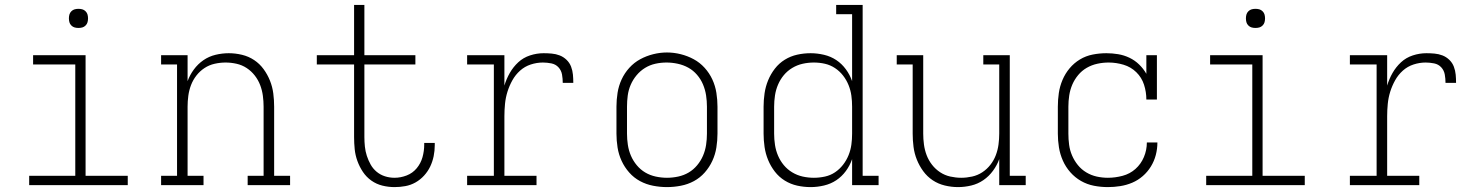

<svg xmlns="http://www.w3.org/2000/svg" viewBox="-20 -755 6040 783"><path d="M99 0V-38H287V-492H115V-530H329V-38H501V0ZM300 -641Q292 -641 284.5 -643Q277 -645 271 -651Q265 -657 263 -664.5Q261 -672 261 -680Q261 -688 263 -695.5Q265 -703 271 -709Q277 -715 284.5 -717Q292 -719 300 -719Q308 -719 315.5 -717Q323 -715 329 -709Q335 -703 337 -695.5Q339 -688 339 -680Q339 -672 337 -664.5Q335 -657 329 -651Q323 -645 315.5 -643Q308 -641 300 -641Z M637 0V-38H702V-492H637V-530H745V-424Q754 -449 770.5 -471.5Q787 -494 809.5 -509.5Q832 -525 859 -531.5Q886 -538 913 -538Q940 -538 967 -531.5Q994 -525 1016.5 -510Q1039 -495 1055 -473Q1071 -451 1081 -426Q1091 -401 1094.5 -374Q1098 -347 1098 -320V-38H1163V0H990V-38H1055V-320Q1055 -342 1052 -364.5Q1049 -387 1041 -408Q1033 -429 1019 -447Q1005 -465 986 -477.5Q967 -490 944.5 -495Q922 -500 900 -500Q878 -500 855.5 -495Q833 -490 814 -477.5Q795 -465 781 -447Q767 -429 759 -408Q751 -387 748 -364.5Q745 -342 745 -320V-38H810V0Z M1589 8Q1564 8 1539.5 2Q1515 -4 1494.5 -18.5Q1474 -33 1460 -54Q1446 -75 1437.5 -98.5Q1429 -122 1426.5 -146.5Q1424 -171 1424 -196V-492H1272V-530H1424V-735H1466V-530H1674V-492H1466V-196Q1466 -177 1468 -157.5Q1470 -138 1476 -119.5Q1482 -101 1491.5 -84Q1501 -67 1516 -54.5Q1531 -42 1550 -36Q1569 -30 1589 -30Q1614 -30 1638.5 -39.5Q1663 -49 1679.5 -69Q1696 -89 1703 -114Q1710 -139 1710 -165Q1710 -167 1710 -168.5Q1710 -170 1710 -172H1753Q1753 -170 1753 -167.5Q1753 -165 1753 -163Q1753 -140 1748.5 -118Q1744 -96 1734.5 -76Q1725 -56 1709.5 -39Q1694 -22 1674.5 -11Q1655 0 1633 4Q1611 8 1589 8Z M1885 0V-38H1994V-492H1885V-530H2037V-406Q2045 -433 2059 -457.5Q2073 -482 2093.5 -501Q2114 -520 2141.5 -529Q2169 -538 2197 -538Q2213 -538 2230 -536.5Q2247 -535 2262.5 -529Q2278 -523 2290.5 -511Q2303 -499 2309 -483Q2315 -467 2316.5 -450.5Q2318 -434 2318 -417H2275Q2275 -434 2272 -451Q2269 -468 2257.5 -480.5Q2246 -493 2228.5 -496.5Q2211 -500 2194 -500Q2169 -500 2144.5 -492Q2120 -484 2101 -467Q2082 -450 2069.5 -427.5Q2057 -405 2049.5 -381Q2042 -357 2039.5 -331.5Q2037 -306 2037 -281V-38H2168V0Z M2700 8Q2672 8 2643.5 2.5Q2615 -3 2590 -16.5Q2565 -30 2546 -51.5Q2527 -73 2515 -99Q2503 -125 2498.5 -153.5Q2494 -182 2494 -210V-320Q2494 -348 2498.5 -376.5Q2503 -405 2515 -431Q2527 -457 2546.5 -478.5Q2566 -500 2591 -513.5Q2616 -527 2644 -534Q2672 -541 2700 -541Q2728 -541 2756 -534Q2784 -527 2809 -513.5Q2834 -500 2853.5 -478.5Q2873 -457 2885 -431Q2897 -405 2901.5 -376.5Q2906 -348 2906 -320V-210Q2906 -182 2901.5 -153.5Q2897 -125 2885 -99Q2873 -73 2854 -51.5Q2835 -30 2810 -16.5Q2785 -3 2756.5 2.5Q2728 8 2700 8ZM2700 -30Q2723 -30 2746 -35Q2769 -40 2788.5 -51.5Q2808 -63 2823 -81Q2838 -99 2847 -120Q2856 -141 2859.5 -164Q2863 -187 2863 -210V-320Q2863 -343 2859.5 -366Q2856 -389 2847 -410.5Q2838 -432 2822.5 -450Q2807 -468 2787 -479Q2767 -490 2744 -495Q2721 -500 2698 -500Q2675 -500 2652.5 -495Q2630 -490 2610.5 -478Q2591 -466 2576 -448Q2561 -430 2552 -409Q2543 -388 2540 -365.5Q2537 -343 2537 -320V-210Q2537 -187 2540.5 -164Q2544 -141 2553 -120Q2562 -99 2577 -81Q2592 -63 2611.5 -51.5Q2631 -40 2654 -35Q2677 -30 2700 -30Z M3286 8Q3258 8 3231 2Q3204 -4 3180.5 -18.5Q3157 -33 3140 -55Q3123 -77 3112.5 -102.5Q3102 -128 3098 -155.5Q3094 -183 3094 -210V-320Q3094 -347 3098 -374.5Q3102 -402 3112.5 -427.5Q3123 -453 3140 -475Q3157 -497 3180.5 -511.5Q3204 -526 3231 -532Q3258 -538 3286 -538Q3313 -538 3340.5 -531.5Q3368 -525 3390.5 -510Q3413 -495 3429.5 -472.5Q3446 -450 3455 -424V-697H3390V-735H3498V-38H3563V0H3455V-106Q3446 -80 3429.5 -57.5Q3413 -35 3390.5 -20Q3368 -5 3340.5 1.5Q3313 8 3286 8ZM3299 -30Q3322 -30 3344.5 -35Q3367 -40 3385.5 -52.5Q3404 -65 3418 -83Q3432 -101 3440.5 -122Q3449 -143 3452 -165Q3455 -187 3455 -210V-320Q3455 -343 3452 -365Q3449 -387 3440.5 -408Q3432 -429 3418 -447Q3404 -465 3385 -477.5Q3366 -490 3344 -495Q3322 -500 3299 -500Q3276 -500 3253.5 -495Q3231 -490 3211 -478Q3191 -466 3176.5 -448.5Q3162 -431 3153 -410Q3144 -389 3140.5 -366Q3137 -343 3137 -320V-210Q3137 -187 3140.5 -164Q3144 -141 3153 -120Q3162 -99 3176.5 -81.5Q3191 -64 3211 -52Q3231 -40 3253.5 -35Q3276 -30 3299 -30Z M3887 8Q3860 8 3833 1.5Q3806 -5 3783.5 -20Q3761 -35 3745 -57Q3729 -79 3719 -104Q3709 -129 3705.5 -156Q3702 -183 3702 -210V-492H3637V-530H3745V-210Q3745 -188 3748 -165.5Q3751 -143 3759 -122Q3767 -101 3781 -83Q3795 -65 3814 -52.5Q3833 -40 3855.5 -35Q3878 -30 3900 -30Q3922 -30 3944.5 -35Q3967 -40 3986 -52.5Q4005 -65 4019 -83Q4033 -101 4041 -122Q4049 -143 4052 -165.5Q4055 -188 4055 -210V-492H3990V-530H4098V-38H4163V0H4055V-106Q4046 -81 4029.5 -58.5Q4013 -36 3990.5 -20.5Q3968 -5 3941 1.5Q3914 8 3887 8Z M4498 8Q4469 8 4441 2.5Q4413 -3 4388.5 -17Q4364 -31 4345 -52.5Q4326 -74 4314.5 -100Q4303 -126 4298.5 -154Q4294 -182 4294 -210V-320Q4294 -348 4298 -375.5Q4302 -403 4313 -429Q4324 -455 4342 -476.5Q4360 -498 4384 -512.5Q4408 -527 4436 -532.5Q4464 -538 4492 -538Q4516 -538 4540 -534Q4564 -530 4586 -519.5Q4608 -509 4625.5 -492Q4643 -475 4655 -454V-530H4698V-349H4655Q4655 -380 4645.5 -409.5Q4636 -439 4614 -460.5Q4592 -482 4562 -491Q4532 -500 4501 -500Q4478 -500 4455 -495Q4432 -490 4412 -478.5Q4392 -467 4377 -449Q4362 -431 4353 -410Q4344 -389 4340.5 -366Q4337 -343 4337 -320V-210Q4337 -187 4340 -164.5Q4343 -142 4352 -121Q4361 -100 4375.5 -82Q4390 -64 4410 -52Q4430 -40 4452.5 -35Q4475 -30 4498 -30Q4528 -30 4558 -38Q4588 -46 4610.5 -66Q4633 -86 4645 -114.5Q4657 -143 4657 -174H4700Q4700 -148 4693.5 -123Q4687 -98 4673.5 -76Q4660 -54 4640.5 -37Q4621 -20 4597.5 -10Q4574 0 4548.5 4Q4523 8 4498 8Z M4899 0V-38H5087V-492H4915V-530H5129V-38H5301V0ZM5100 -641Q5092 -641 5084.5 -643Q5077 -645 5071 -651Q5065 -657 5063 -664.5Q5061 -672 5061 -680Q5061 -688 5063 -695.5Q5065 -703 5071 -709Q5077 -715 5084.5 -717Q5092 -719 5100 -719Q5108 -719 5115.5 -717Q5123 -715 5129 -709Q5135 -703 5137 -695.5Q5139 -688 5139 -680Q5139 -672 5137 -664.5Q5135 -657 5129 -651Q5123 -645 5115.5 -643Q5108 -641 5100 -641Z M5485 0V-38H5594V-492H5485V-530H5637V-406Q5645 -433 5659 -457.5Q5673 -482 5693.5 -501Q5714 -520 5741.5 -529Q5769 -538 5797 -538Q5813 -538 5830 -536.5Q5847 -535 5862.5 -529Q5878 -523 5890.5 -511Q5903 -499 5909 -483Q5915 -467 5916.5 -450.5Q5918 -434 5918 -417H5875Q5875 -434 5872 -451Q5869 -468 5857.5 -480.5Q5846 -493 5828.5 -496.5Q5811 -500 5794 -500Q5769 -500 5744.5 -492Q5720 -484 5701 -467Q5682 -450 5669.5 -427.5Q5657 -405 5649.5 -381Q5642 -357 5639.5 -331.5Q5637 -306 5637 -281V-38H5768V0Z"/></svg>

Font: Iosevka Curly Slab XLtEx
Style: Regular
Weight: 200
Width: 7
Monospace: yes
Designer: Belleve Invis
Foundry: Belleve Invis
Version: Version 11.1.0; ttfautohint (v1.8.3)